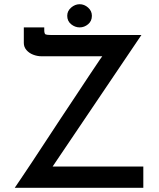

<svg xmlns="http://www.w3.org/2000/svg" viewBox="-20 -891 754 911"><path d="M50 0Q59 -13 80.5 -45Q102 -77 132 -122Q162 -167 196.5 -220Q231 -273 267.5 -328Q304 -383 339 -435.5Q374 -488 403.5 -533Q433 -578 454.5 -609Q476 -640 486 -653L499 -624H177Q157 -624 137.5 -631.5Q118 -639 105.5 -653.5Q93 -668 93 -687V-761H190V-748Q190 -730 197 -727.5Q204 -725 221 -725H651L221 -88L215 -101H660V0ZM299 -816Q299 -839 317.5 -855Q336 -871 358 -871Q380 -871 398 -855Q416 -839 416 -816Q416 -791 398 -776Q380 -761 358 -761Q336 -761 317.5 -776Q299 -791 299 -816Z"/></svg>

Font: Reem Kufi
Style: Regular
Weight: 400
Designer: Khaled Hosny
Version: Version 1.6